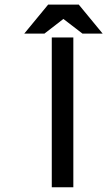

<svg xmlns="http://www.w3.org/2000/svg" viewBox="-20 -810 464 831"><path d="M424.3 -664.6H336.9L254.4 -728L172.4 -664.6H85L188 -789.6L187.5 -790H321.8L321.3 -789.6ZM297.4 0.5H204.1V-647.9H297.4Z"/></svg>

Font: Meera Inimai
Style: Regular
Weight: 400
Version: 2.0.0+20160526